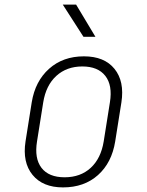

<svg xmlns="http://www.w3.org/2000/svg" viewBox="-20 -805 640 835"><path d="M254 10Q166 10 121.5 -44.5Q77 -99 91 -190L118 -360Q133 -452 193.5 -506Q254 -560 345 -560Q434 -560 478 -505.5Q522 -451 508 -360L481 -190Q466 -97 406 -43.5Q346 10 254 10ZM261 -34Q330 -34 374.5 -75Q419 -116 431 -190L458 -360Q470 -434 438 -475Q406 -516 338 -516Q270 -516 225 -475Q180 -434 168 -360L141 -190Q129 -116 160.5 -75Q192 -34 261 -34ZM343 -645 253 -785H311L395 -645Z"/></svg>

Font: JetBrains Mono NL Thin
Style: Italic
Weight: 100
Italic angle: -9°
Monospace: yes
Designer: Philipp Nurullin, Konstantin Bulenkov
Foundry: JetBrains
Version: Version 2.305; ttfautohint (v1.8.4.7-5d5b)